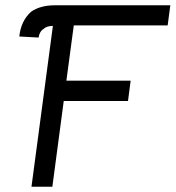

<svg xmlns="http://www.w3.org/2000/svg" viewBox="-20 -705 664 726"><path d="M144 -595Q137 -591 132 -582Q127 -573 126 -563L53 -567Q59 -626 98 -661Q133 -685 187 -685H624L614 -609H259L231 -400H474L464 -323H221L178 1H99L180 -607Q156 -607 144 -595Z"/></svg>

Font: Bellota
Style: Bold Italic
Weight: 700
Italic angle: -7.5°
Designer: Kemie Guaida
Foundry: Kemie Guaida
Version: Version 4.001